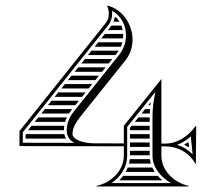

<svg xmlns="http://www.w3.org/2000/svg" viewBox="-20 -670 750 690"><path d="M72 -188V-172H217C214.1 -177.3 212.2 -182.5 211 -188ZM80.5 -202H209.8C209.8 -207.5 210.3 -212.8 211 -218H93.3ZM368 -562H420.9C419.8 -567.6 418.3 -572.9 416.4 -578H380.5C379.1 -576 377.6 -574 376 -572.1ZM356.8 -548C352.6 -542.7 348.3 -537.3 344 -532H422.1C422.5 -535.6 422.7 -539.3 422.7 -543C422.7 -544.7 422.6 -546.4 422.5 -548ZM332.9 -518C328.6 -512.7 324.3 -507.3 320.1 -502H414.2C416.6 -507.2 418.4 -512.5 419.7 -518ZM308.9 -488C304.6 -482.7 300.4 -477.3 296.1 -472H394.8L397.8 -475.8C401.1 -479.8 404.1 -483.9 406.7 -488ZM285 -458C280.7 -452.7 276.4 -447.3 272.2 -442H370.8C375.1 -447.3 379.3 -452.7 383.6 -458ZM261 -428 248.2 -412H346.8C351 -417.3 355.3 -422.7 359.6 -428ZM237 -398 224.3 -382H322.7C327 -387.3 331.3 -392.7 335.5 -398ZM213.1 -368 200.3 -352H298.7C303 -357.3 307.2 -362.7 311.5 -368ZM189.1 -338 176.4 -322H274.7C278.9 -327.3 283.2 -332.7 287.5 -338ZM165.2 -308 152.4 -292H250.6C254.9 -297.3 259.2 -302.7 263.5 -308ZM141.2 -278 128.5 -262H227.9C230.6 -266.3 233.5 -270.5 236.7 -274.6C237.6 -275.8 238.5 -276.9 239.4 -278ZM117.3 -248 104.5 -232H214.1C215.8 -237.5 217.8 -242.8 220.2 -248ZM392.1 -608C391.3 -602.5 389.8 -597.2 387.8 -592H409.5C406 -597.8 401.8 -603.2 397 -608ZM654.2 -158C649.9 -155.1 645.6 -152.4 641.6 -150.1C646.9 -147.4 651.3 -144.8 655.5 -142H659.5L657.8 -158ZM447 -202H518V-218H453.2L447 -210.3ZM447 -188V-172H518V-188ZM447 -158V-142H518V-158ZM447 -128V-112H518V-128ZM512.8 -292H520.3C520.7 -295.7 521.1 -299.4 521.6 -302.9C518.7 -299.3 515.7 -295.6 512.8 -292ZM501.5 -278 488.7 -262H518.3C518.5 -267.4 518.8 -272.8 519.1 -278ZM477.4 -248 464.5 -232H518V-245C518 -246 518 -247 518 -248ZM522.1 -82C520.5 -87.2 519.4 -92.5 518.7 -98H446.4C445.8 -92.6 444.8 -87.2 443.5 -82ZM527.3 -68H439C436.9 -62.5 434.4 -57.1 431.5 -52H536.3C532.9 -57.1 529.9 -62.5 527.3 -68ZM547.1 -38H422.4C418.2 -32.3 413.5 -27 408.5 -22H563.2C557.4 -27.1 552 -32.4 547.1 -38ZM425 -218V-154.6L318 -155C275.3 -155.2 240.6 -169.9 240.6 -188.2C240.6 -211.9 253.4 -231 269 -251L430 -452C448.1 -474.4 456.3 -500.9 456.3 -527.3C456.3 -582.3 420.8 -636.5 366 -650L365 -649C368.9 -639.8 371.1 -630.1 371.1 -620.5C371.1 -608.2 367.5 -596.1 359 -586L50 -199V-145L425 -144.3V-110C425 -59 382 -14 327 -2V0H658V-2C603 -14 560 -59 560 -110V-144L573 -144C619.4 -144 659.2 -121.9 682 -82H684L685 -217H683C654.9 -178.9 617.9 -154 573 -154L560 -154.1V-386ZM437 -110V-213.8L537 -338L538 -337C530.7 -305.3 528 -277.6 528 -245V-110C528 -69.8 556.3 -34.5 594.4 -12H380.6C414.9 -35.4 437 -70.2 437 -110ZM616.5 -149.5C634.7 -156.2 651.1 -166.7 665.7 -179.8L672.2 -115.1C656.4 -131.6 637.8 -142.8 616.5 -149.5ZM247.6 -156.6 62 -157V-194.8L368.3 -578.4C378.5 -590.7 383.1 -605.8 383.1 -620.5C383.1 -623.9 382.6 -629.5 382.4 -631.4C414.8 -613.3 432.7 -580.8 432.7 -543C432.7 -515.1 423.4 -491.4 405.6 -469.5L244.6 -268.4C228.7 -248 219.8 -226.6 219.8 -201.2C219.8 -181.6 230 -164.7 247.6 -156.6Z"/></svg>

Font: SortefaxS02
Style: Medium
Weight: 500
Designer: gluk
Foundry: gluk
Version: Version 0.261